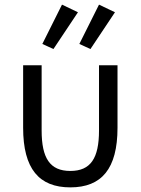

<svg xmlns="http://www.w3.org/2000/svg" viewBox="-20 -798 608 830"><path d="M211 -586 317 -745 248 -778 163 -608ZM371 -586 477 -745 408 -778 323 -608ZM160 -234V-516H80V-246C80 -68 149 12 284 12C419 12 488 -68 488 -246V-516H408V-234C408 -114 372 -59 284 -59C196 -59 160 -114 160 -234Z"/></svg>

Font: Braiins Sans
Style: Regular
Weight: 400
Designer: Mike Abbink, Paul van der Laan, Pieter van Rosmalen, Jiri Chlebus, Lubos Buracinsky
Foundry: Bold Monday, Sudetype
Version: Version 1.000;hotconv 1.0.109;makeotfexe 2.5.65596